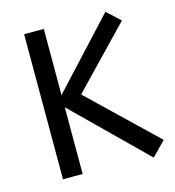

<svg xmlns="http://www.w3.org/2000/svg" viewBox="-107 -793 815 895"><g transform="rotate(-15 300.5 -345.5)"><path d="M525 12 185 -322V0H90V-700H185V-381L483 -703L547 -644L274 -360L591 -56Z"/></g></svg>

Font: ABeeZee
Style: Regular
Weight: 400
Designer: Anja Meiners
Foundry: Anja Meiners
Version: Version 1.003; ttfautohint (v1.8.3)